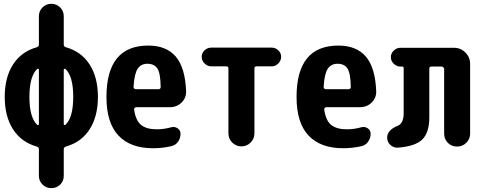

<svg xmlns="http://www.w3.org/2000/svg" viewBox="-20 -770 2540 1010"><path d="M324.2 -113.3Q365.2 -151.4 365.2 -260.3Q365.2 -369.1 324.2 -407.2Q322.3 -409.2 318.8 -408.2Q315.4 -407.2 315.4 -403.3V-117.2Q315.4 -113.3 318.8 -112.3Q322.3 -111.3 324.2 -113.3ZM184.6 -117.2V-403.3Q184.6 -407.2 181.2 -408.2Q177.7 -409.2 175.8 -407.2Q134.8 -369.1 134.8 -260.3Q134.8 -151.4 175.8 -113.3Q177.7 -111.3 181.2 -112.3Q184.6 -113.3 184.6 -117.2ZM326.2 -521.5Q407.2 -499 451.2 -431.2Q495.1 -363.3 495.1 -260.3Q495.1 -157.2 451.2 -89.4Q407.2 -21.5 326.2 1Q315.4 4.9 315.4 14.6V155.3Q315.4 182.6 296.4 201.2Q277.3 219.7 250 219.7Q222.7 219.7 203.6 200.7Q184.6 181.6 184.6 155.3V14.6Q184.6 4.9 173.8 1Q92.8 -21.5 48.8 -89.4Q4.9 -157.2 4.9 -260.3Q4.9 -363.3 48.8 -431.2Q92.8 -499 173.8 -521.5Q184.6 -525.4 184.6 -535.2V-684.6Q184.6 -711.9 203.6 -731Q222.7 -750 250 -750Q277.3 -750 296.4 -731Q315.4 -711.9 315.4 -684.6V-535.2Q315.4 -525.4 326.2 -521.5Z M814.5 -300.8Q825.2 -300.8 825.2 -313.5Q824.2 -383.8 808.1 -409.2Q792 -434.6 754.9 -434.6Q721.7 -434.6 704.1 -408.2Q686.5 -381.8 682.6 -313.5Q682.6 -301.8 694.3 -300.8ZM759.8 -530.3Q854.5 -530.3 904.3 -472.7Q954.1 -415 959 -290Q960 -254.9 935.1 -230.5Q910.2 -206.1 873 -206.1H696.3Q692.4 -206.1 688.5 -202.1Q684.6 -198.2 685.5 -194.3Q693.4 -136.7 721.7 -113.3Q750 -89.8 804.7 -89.8Q842.8 -89.8 880.9 -100.6Q898.4 -105.5 914.1 -95.2Q929.7 -85 929.7 -66.4Q929.7 -43 916.5 -24.4Q903.3 -5.9 880.9 -1Q834 9.8 785.2 9.8Q666 9.8 603 -57.1Q540 -124 540 -259.8Q540 -530.3 759.8 -530.3Z M1409.2 -519.5Q1428.7 -519.5 1443.8 -505.4Q1459 -491.2 1459 -471.2Q1459 -451.2 1443.8 -436Q1428.7 -420.9 1409.2 -420.9H1329.1Q1318.4 -420.9 1318.4 -410.2V-68.4Q1318.4 -40 1298.3 -20Q1278.3 0 1250 0Q1221.7 0 1201.7 -20Q1181.6 -40 1181.6 -68.4V-410.2Q1181.6 -420.9 1170.9 -420.9H1090.8Q1071.3 -420.9 1056.2 -436Q1041 -451.2 1041 -471.2Q1041 -491.2 1056.2 -505.4Q1071.3 -519.5 1090.8 -519.5Z M1814.5 -300.8Q1825.2 -300.8 1825.2 -313.5Q1824.2 -383.8 1808.1 -409.2Q1792 -434.6 1754.9 -434.6Q1721.7 -434.6 1704.1 -408.2Q1686.5 -381.8 1682.6 -313.5Q1682.6 -301.8 1694.3 -300.8ZM1759.8 -530.3Q1854.5 -530.3 1904.3 -472.7Q1954.1 -415 1959 -290Q1960 -254.9 1935.1 -230.5Q1910.2 -206.1 1873 -206.1H1696.3Q1692.4 -206.1 1688.5 -202.1Q1684.6 -198.2 1685.5 -194.3Q1693.4 -136.7 1721.7 -113.3Q1750 -89.8 1804.7 -89.8Q1842.8 -89.8 1880.9 -100.6Q1898.4 -105.5 1914.1 -95.2Q1929.7 -85 1929.7 -66.4Q1929.7 -43 1916.5 -24.4Q1903.3 -5.9 1880.9 -1Q1834 9.8 1785.2 9.8Q1666 9.8 1603 -57.1Q1540 -124 1540 -259.8Q1540 -530.3 1759.8 -530.3Z M2368.2 -518.6Q2403.3 -518.6 2428.2 -493.7Q2453.1 -468.8 2453.1 -433.6V-67.4Q2453.1 -39.1 2433.1 -19Q2413.1 1 2383.8 1Q2355.5 1 2335.9 -18.6Q2316.4 -38.1 2316.4 -67.4V-408.2Q2316.4 -412.1 2312 -416Q2307.6 -419.9 2303.7 -419.9H2249Q2238.3 -419.9 2238.3 -408.2V-152.3Q2238.3 -72.3 2201.2 -36.1Q2164.1 0 2072.3 6.8Q2049.8 7.8 2033.2 -7.8Q2016.6 -23.4 2016.6 -45.9Q2016.6 -85.9 2072.3 -108.4Q2104.5 -121.1 2103.5 -178.7V-412.1Q2103.5 -419.9 2095.7 -419.9H2085.9Q2066.4 -419.9 2051.3 -434.6Q2036.1 -449.2 2036.1 -469.2Q2036.1 -489.3 2051.3 -503.9Q2066.4 -518.6 2085.9 -518.6Z"/></svg>

Font: Rounded-X Mgen+ 1mn bold
Style: Bold
Weight: 700
Designer: [Source Han Sans]
Ryoko NISHIZUKA  (kana & ideographs); Paul D. Hunt (Latin, Greek & Cyrillic); Wenlong ZHANG  (bopomofo
Version: Version 1.059.20150602